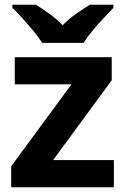

<svg xmlns="http://www.w3.org/2000/svg" viewBox="-20 -786 528 806"><path d="M458 0H27V-88L280 -432H42V-546H449V-449L203 -114H458ZM157 -606Q143 -629 120.5 -656Q98 -683 74.5 -709Q51 -735 32 -753V-766H131Q157 -750 187 -728.5Q217 -707 243 -680Q269 -707 300 -728.5Q331 -750 357 -766H456V-753Q438 -735 414 -709Q390 -683 367.5 -656Q345 -629 331 -606Z"/></svg>

Font: Noto Sans Thaana
Style: Regular
Weight: 400
Designer: Monotype Design Team
Foundry: Monotype Imaging Inc.
Version: Version 2.001